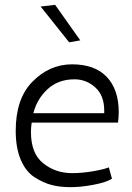

<svg xmlns="http://www.w3.org/2000/svg" viewBox="-20 -770 546 794"><path d="M108 -224Q108 -135 159 -94.5Q210 -54 278 -54Q322 -54 368.5 -62.5Q415 -71 430 -78L443 -31Q420 -16 367.5 -6Q315 4 271.5 4Q228 4 193.5 -5Q159 -14 123 -37Q87 -60 66 -109Q45 -158 45 -229Q45 -361 113 -431Q184 -504 278 -504Q372 -504 421.5 -452Q471 -400 471 -306Q471 -286 468 -263H111Q108 -242 108 -224ZM411 -313Q411 -375 374 -408.5Q337 -442 288 -442Q221 -442 177 -401.5Q133 -361 118 -302H411Q411 -308 411 -313ZM312 -603 266 -595 148 -743 208 -750Z"/></svg>

Font: Antic Slab
Style: Regular
Weight: 400
Designer: Santiago Orozco
Foundry: Santiago Orozco
Version: Version 001.002